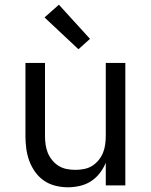

<svg xmlns="http://www.w3.org/2000/svg" viewBox="-20 -787 640 815"><path d="M268 8Q242 8 215.5 1.5Q189 -5 167 -20Q145 -35 129 -57.5Q113 -80 104 -105Q95 -130 91.5 -156.5Q88 -183 88 -210V-520H171V-210Q171 -192 173.5 -173.5Q176 -155 183 -138Q190 -121 202 -106.5Q214 -92 229.5 -82.5Q245 -73 263.5 -69.5Q282 -66 300 -66Q318 -66 336.5 -69.5Q355 -73 370.5 -82.5Q386 -92 398 -106.5Q410 -121 417 -138Q424 -155 426.5 -173.5Q429 -192 429 -210V-520H512V0H429V-96Q419 -72 403 -51.5Q387 -31 366 -17.5Q345 -4 319.5 2Q294 8 268 8ZM313 -578 169 -713 230 -767 362 -622Z"/></svg>

Font: Nova
Style: Regular
Weight: 400
Monospace: yes
Designer: Belleve Invis
Foundry: Belleve Invis
Version: Version 24.1.4; ttfautohint (v1.8.4)